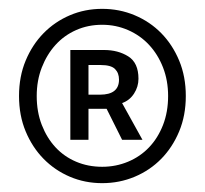

<svg xmlns="http://www.w3.org/2000/svg" viewBox="-20 -733 463 434"><path d="M211 -319Q172 -319 138 -333.5Q104 -348 78.5 -374Q53 -400 38 -436Q23 -472 23 -516Q23 -560 38 -596Q53 -632 78.5 -658Q104 -684 138 -698.5Q172 -713 211 -713Q250 -713 284.5 -698.5Q319 -684 344.5 -658Q370 -632 385 -596Q400 -560 400 -516Q400 -472 385 -436Q370 -400 344.5 -374Q319 -348 284.5 -333.5Q250 -319 211 -319ZM211 -356Q242 -356 269.5 -367.5Q297 -379 317 -400Q337 -421 348.5 -450.5Q360 -480 360 -516Q360 -551 348.5 -580.5Q337 -610 317 -631.5Q297 -653 269.5 -665Q242 -677 211 -677Q179 -677 152 -665Q125 -653 105.5 -631.5Q86 -610 74.5 -580.5Q63 -551 63 -516Q63 -480 74.5 -450.5Q86 -421 105.5 -400Q125 -379 152 -367.5Q179 -356 211 -356ZM139 -417V-620H215Q247 -620 270 -605.5Q293 -591 293 -555Q293 -537 283 -521.5Q273 -506 256 -500L302 -417H256L221 -487H180V-417ZM180 -519H206Q249 -519 249 -553Q249 -568 240 -577Q231 -586 208 -586H180Z"/></svg>

Font: Giro Regular
Style: Regular
Weight: 400
Designer: Paul D. Hunt
Foundry: Adobe Systems Incorporated
Version: Version 1.000;PS 1.0;hotconv 1.0.88;makeotf.lib2.5.647800